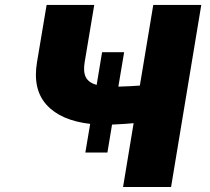

<svg xmlns="http://www.w3.org/2000/svg" viewBox="-20 -747 838 767"><path d="M475.9 -538.4 452.8 -400.9Q511 -402.7 538.7 -405.2L592.3 -727.3H784.1L663.4 0H471.6L513.8 -255Q483.7 -251.8 427.6 -249.3L409.1 -137.8H321L340.2 -252.1Q223 -265.6 166.4 -327.8Q109.7 -389.9 127.8 -498.6L166.2 -727.3H356.5L318.2 -498.6Q311.8 -460.6 322.8 -438.7Q333.8 -416.9 366.1 -407.7L387.8 -538.4Z"/></svg>

Font: Karasuma Gothic
Style: Italic
Weight: 900
Italic angle: -9.39999°
Designer: Rasmus Andersson / Ryoko Nishizuka
Foundry: Genbu
Version: Version 1.00